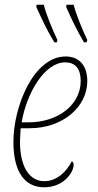

<svg xmlns="http://www.w3.org/2000/svg" viewBox="-20 -786 415 816"><path d="M337 -606H348L351 -616C328 -664 303 -726 293 -766H263L261 -757C282 -709 306 -658 337 -606ZM211 -606H222L224 -616C201 -664 176 -726 166 -766H136L134 -757C156 -709 179 -658 211 -606ZM168 10C250 10 293 -53 293 -86C293 -94 290 -99 285 -100C262 -56 222 -16 168 -16C107 -16 65 -74 65 -183C65 -198 67 -227 68 -241H106C248 -241 351 -333 351 -441C351 -507 317 -546 259 -546C123 -546 37 -334 37 -183C37 -50 89 10 168 10ZM101 -266H72C93 -390 169 -521 257 -521C299 -521 323 -495 323 -442C323 -341 227 -266 101 -266Z"/></svg>

Font: Noto Serif Condensed Thin
Style: Italic
Weight: 100
Width: 3
Italic angle: -12°
Designer: Monotype Design Team
Foundry: Monotype Imaging Inc.
Version: Version 2.013